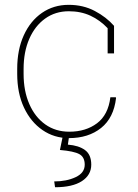

<svg xmlns="http://www.w3.org/2000/svg" viewBox="-20 -558 568 790"><path d="M263.7 10.3Q203.1 10.3 154.8 -22.9Q106.4 -56.2 78.6 -115.5Q50.8 -174.8 50.8 -253.9V-274.4Q50.8 -353.5 77.9 -412.8Q105 -472.2 152.8 -505.1Q200.7 -538.1 262.7 -538.1Q322.3 -538.1 369.9 -512.9Q417.5 -487.8 449.2 -451.7V-338.4H422.9V-441.9Q391.6 -475.1 352.1 -493.4Q312.5 -511.7 263.2 -511.7Q207.5 -511.7 165.5 -481.4Q123.5 -451.2 100.3 -397.7Q77.1 -344.2 77.1 -274.4V-253.9Q77.1 -183.6 100.6 -129.9Q124 -76.2 166.3 -46.1Q208.5 -16.1 265.1 -16.1Q333 -16.1 379.2 -50.8Q425.3 -85.4 434.1 -157.7H456.5L457.5 -154.8Q448.2 -73.2 396 -31.5Q343.8 10.3 263.7 10.3ZM206.5 212.4 203.1 188.5Q253.9 188.5 291.3 170.9Q328.6 153.3 328.6 119.6Q328.6 88.4 306.4 76.2Q284.2 64 226.6 59.1L238.8 0H264.6L259.3 37.1Q303.7 40.5 329.6 59.3Q355.5 78.1 355.5 119.6Q355.5 162.1 316.9 187.3Q278.3 212.4 206.5 212.4Z"/></svg>

Font: Roboto Slab Thin
Style: Regular
Weight: 100
Designer: Google
Version: Version 2.000; ttfautohint (v1.8.1.43-b0c9)